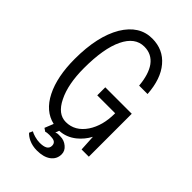

<svg xmlns="http://www.w3.org/2000/svg" viewBox="-253 -783 1007 1007"><g transform="rotate(45 250.0 -280.0)"><path d="M197.3 -19.5 177.7 29.3 195.3 41Q199.2 39.1 206.1 38.1Q213.9 37.1 222.7 37.1Q247.1 37.1 257.8 42Q272.5 48.8 272.5 67.4Q272.5 85.9 256.8 94.7Q242.2 102.5 215.8 102.5Q197.3 102.5 176.8 96.7Q159.2 91.8 147.5 85L138.7 104.5Q152.3 119.1 172.9 128.9Q200.2 141.6 233.4 141.6Q282.2 141.6 310.5 121.1Q339.8 99.6 339.8 63.5Q339.8 38.1 318.4 20.5Q296.9 2 267.6 2Q254.9 2 250 2Q241.2 2.9 235.4 6.8L243.2 -14.6Q293 -16.6 335 -49.8Q369.1 -77.1 390.6 -117.2L395.5 -28.3H449.2V-346.7H252.9V-287.1H385.7V-284.2Q385.7 -195.3 345.7 -134.8Q302.7 -71.3 235.4 -71.3Q175.8 -71.3 139.6 -145.5Q102.5 -219.7 102.5 -338.9Q102.5 -484.4 140.6 -563.5Q178.7 -642.6 247.1 -642.6Q302.7 -642.6 335 -598.6Q365.2 -556.6 372.1 -478.5H434.6Q427.7 -584 377.9 -642.6Q328.1 -702.1 246.1 -702.1Q151.4 -702.1 92.8 -605.5Q34.2 -505.9 34.2 -338.9Q34.2 -207 77.1 -122.1Q120.1 -37.1 197.3 -19.5Z"/></g></svg>

Font: DotumChe
Style: Regular
Weight: 400
Monospace: yes
Version: Version 2.21